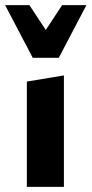

<svg xmlns="http://www.w3.org/2000/svg" viewBox="-36 -731 358 751"><path d="M69 0V-412L214 -436V0ZM92 -505 119 -577 207 -711H302L194 -505ZM92 -505 -16 -711H79L168 -576L194 -505Z"/></svg>

Font: Ysabeau Office ExtraBold
Style: Regular
Weight: 800
Designer: Christian Thalmann (Catharsis Fonts)
Version: Version 2.001;gftools[0.9.30]; featfreeze: tnum,lnum,ss02